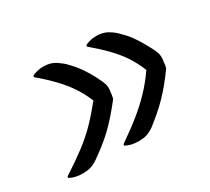

<svg xmlns="http://www.w3.org/2000/svg" viewBox="-92 -659 785 719"><g transform="rotate(-30 300.0 -299.5)"><path d="M335 -493 336 -499Q347 -504 358 -507Q369 -510 384 -510Q403 -510 418 -505Q433 -500 450 -487Q458 -481 466 -473Q474 -465 483 -455.5Q492 -446 501 -433.5Q510 -421 519.5 -405.5Q529 -390 539 -371Q553 -346 556 -331.5Q559 -317 555 -298Q555 -292 554 -286Q553 -280 551 -274Q532 -247 513 -224Q494 -201 474.5 -181Q455 -161 434.5 -143.5Q414 -126 392 -109Q374 -97 360 -93Q346 -89 328 -89Q310 -89 296.5 -92Q283 -95 270 -102L271 -108Q322 -143 359 -173Q396 -203 426 -234.5Q456 -266 484 -306Q469 -343 449.5 -372.5Q430 -402 402.5 -430.5Q375 -459 335 -493ZM106 -493 107 -499Q118 -504 129 -507Q140 -510 155 -510Q174 -510 189 -505Q204 -500 220 -487Q229 -481 237 -473Q245 -465 253.5 -455.5Q262 -446 271.5 -433.5Q281 -421 290.5 -405.5Q300 -390 310 -371Q323 -346 326.5 -331.5Q330 -317 326 -298Q326 -292 324.5 -286Q323 -280 322 -274Q300 -246 279.5 -222.5Q259 -199 238 -179Q217 -159 195 -142Q173 -125 149 -108Q132 -97 117.5 -93Q103 -89 85 -89Q68 -89 54.5 -92Q41 -95 28 -102L29 -108Q83 -143 121.5 -172Q160 -201 191.5 -233.5Q223 -266 255 -306Q240 -342 220.5 -371.5Q201 -401 173.5 -430Q146 -459 106 -493Z"/></g></svg>

Font: Rec Mono Duotone
Style: Italic
Weight: 400
Italic angle: -10°
Monospace: yes
Version: Version 1.085; ttfautohint (v1.8.4.7-5d5b)